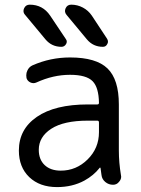

<svg xmlns="http://www.w3.org/2000/svg" viewBox="-20 -800 594 810"><path d="M143.6 -168Q143.6 -127 168.5 -103.5Q193.4 -80.1 236.3 -80.1Q301.8 -80.1 349.6 -127.4Q397.5 -174.8 397.5 -242.2V-283.2Q397.5 -291 390.6 -291H350.6Q249 -291 196.3 -256.8Q143.6 -222.7 143.6 -168ZM275.4 -557.6Q385.7 -557.6 433.6 -511.2Q481.4 -464.8 481.4 -359.4V-165Q481.4 -114.3 490.2 -61.5Q491.2 -57.6 491.2 -54.7Q491.2 -43 482.4 -33.2Q472.7 -20.5 457 -20.5Q438.5 -20.5 424.3 -32.2Q410.2 -43.9 408.2 -61.5Q406.2 -76.2 404.3 -89.8Q404.3 -91.8 402.8 -92.8Q401.4 -93.8 400.4 -91.8Q375 -59.6 335.9 -38.1Q285.2 -10.7 220.7 -10.7Q147.5 -10.7 103.5 -52.7Q59.6 -94.7 59.6 -165Q59.6 -254.9 135.7 -307.1Q211.9 -359.4 350.6 -359.4H390.6Q397.5 -359.4 397.5 -366.2Q396.5 -430.7 371.1 -457Q344.7 -484.4 275.4 -484.4Q204.1 -484.4 133.8 -452.1Q121.1 -446.3 108.4 -452.1Q95.7 -458 91.8 -470.7Q90.8 -476.6 90.8 -482.4Q90.8 -493.2 95.7 -502.9Q102.5 -517.6 117.2 -524.4Q192.4 -557.6 275.4 -557.6ZM414.1 -602.5Q373 -602.5 346.7 -633.8L260.7 -737.3Q250 -750 256.8 -765.1Q263.7 -780.3 280.3 -780.3Q306.6 -780.3 329.6 -768.1Q352.5 -755.9 367.2 -734.4L431.6 -636.7Q435.5 -630.9 435.5 -624Q435.5 -619.1 432.6 -614.3Q426.8 -602.5 414.1 -602.5ZM239.3 -602.5Q198.2 -602.5 171.9 -633.8L85 -738.3Q79.1 -745.1 79.1 -753.9Q79.1 -759.8 82 -765.6Q88.9 -780.3 105.5 -780.3Q160.2 -780.3 191.4 -734.4L256.8 -636.7Q261.7 -630.9 261.7 -624Q261.7 -619.1 258.8 -614.3Q252 -602.5 239.3 -602.5Z"/></svg>

Font: Gen Jyuu Gothic P Regular
Style: Regular
Weight: 400
Designer: [Source Han Sans]
Ryoko NISHIZUKA  (kana & ideographs); Paul D. Hunt (Latin, Greek & Cyrillic); Wenlong ZHANG  (bopomofo
Version: Version 1.002.20150607